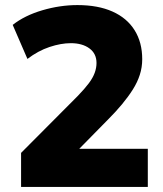

<svg xmlns="http://www.w3.org/2000/svg" viewBox="-20 -736 640 756"><path d="M63 0V-134L286 -358Q314 -387 330 -408.5Q346 -430 353 -449.5Q360 -469 360 -488Q360 -525 332 -545.5Q304 -566 259 -566Q220 -566 175 -551Q130 -536 88 -504L30 -638Q77 -675 146.5 -695.5Q216 -716 285 -716Q366 -716 423 -690.5Q480 -665 510 -617Q540 -569 540 -503Q540 -471 530.5 -441.5Q521 -412 503 -383.5Q485 -355 460.5 -325.5Q436 -296 406 -266L290 -148V-150H562V0Z"/></svg>

Font: Nunito Sans 7pt Black
Style: Regular
Weight: 900
Designer: Vernon Adams
Foundry: Vernon Adams
Version: Version 3.101;gftools[0.9.27]